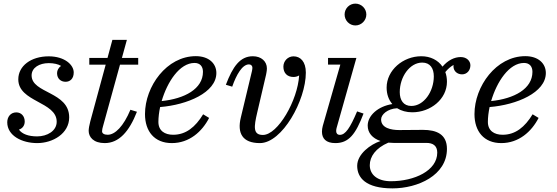

<svg xmlns="http://www.w3.org/2000/svg" viewBox="-20 -780 3074 1060"><path d="M362 -132C362 -275 154.5 -263.5 154.5 -363.5C154.5 -407 198 -431.5 249 -431.5C277 -431.5 301 -426 317.5 -416C303.5 -407.5 295 -391.5 295 -376.5C295 -344 317.5 -328.5 342 -328.5C365.5 -328.5 387 -344 387 -380C387 -422 337 -469 249 -469C151 -469 81 -416 81 -342C81 -216 293 -219.5 293 -108C293 -57 240.5 -27 185 -27C137 -27 102 -40 84.5 -64.5C102.5 -70 116.5 -85.5 116.5 -109C116.5 -138.5 97.5 -159.5 70 -159.5C38.5 -159.5 20 -134.5 20 -105C20 -30.5 101.5 10 185.5 10C272 10 362 -43 362 -132Z M736 -163 700 -174C662 -83 615.5 -36 574.5 -36C554 -36 543.5 -44 543.5 -55C543.5 -64 546 -73.5 548 -80.5L642.5 -423H743V-460H653L680.5 -560H600.5L573.5 -460H473V-423H563.5L478.5 -110C473 -90 469.5 -68.5 469.5 -58C469.5 -23.5 496 10 558 10C636.5 10 693 -53 736 -163Z M854.5 -107C854.5 -132 858 -160.5 864 -189C1013.5 -201 1174.5 -269 1174.5 -377C1174.5 -429.5 1133 -470 1061 -470C900.5 -470 780.5 -303.5 780.5 -150C780.5 -55 832.5 10 928.5 10C1025 10 1095.5 -53 1134.5 -129L1101.5 -149C1058.5 -78.5 1006.5 -36 936 -36C889.5 -36 854.5 -58 854.5 -107ZM1054 -432.5C1085 -432.5 1100.5 -412.5 1100.5 -383.5C1100.5 -289 999 -235 872.5 -222C903.5 -328 971.5 -432.5 1054 -432.5Z M1400 -158.5 1449 -368C1450 -375 1453.5 -388 1453.5 -402.5C1453.5 -440.5 1423 -469.5 1376 -469.5C1305 -469.5 1265 -412 1227 -312L1262 -301.5C1285 -367.5 1317.5 -424.5 1354.5 -424.5C1367 -424.5 1373.5 -416 1373.5 -405.5C1373.5 -400.5 1372 -393.5 1371 -387.5L1309.5 -131C1288.5 -44.5 1318.5 10 1415 10C1538 10 1668.5 -226.5 1668.5 -379C1668.5 -440 1638.5 -469 1600.5 -469C1568.5 -469 1544.5 -442.5 1544.5 -412C1544.5 -377 1565.5 -355 1600.5 -355C1611.5 -355 1622.5 -358 1631.5 -363.5C1623.5 -226 1514 -35 1431.5 -35C1376 -35 1381.5 -79.5 1400 -158.5Z M1882.5 -700C1882.5 -667 1909 -639.5 1942 -639.5C1975 -639.5 2002.5 -667 2002.5 -700C2002.5 -733 1975 -760 1942 -760C1909 -760 1882.5 -733 1882.5 -700ZM1987 -153 1951.5 -165C1913 -74 1887 -35.5 1856.5 -35.5C1841.5 -35.5 1836 -45 1836 -56.5C1836 -61 1836.5 -67 1838 -72.5L1947.5 -460H1791V-423.5H1859L1762 -85C1759 -74 1757.5 -63 1757.5 -53C1757.5 -15 1779.5 10 1831.5 10C1905 10 1943.5 -38 1987 -153Z M2256 -160C2357.5 -160 2447.5 -233 2447.5 -328.5C2447.5 -348 2444.5 -366 2438.5 -382C2452.5 -399.5 2468 -412.5 2484 -421.5C2483.5 -419 2483.5 -416.5 2483.5 -414C2483.5 -386 2506 -369.5 2531 -369.5C2558.5 -369.5 2577 -392 2577 -419.5C2577 -442.5 2557.5 -465 2523.5 -465C2489 -465 2453 -447.5 2423 -412C2398 -448.5 2356 -469.5 2306 -469.5C2204.5 -469.5 2114.5 -392 2114.5 -296.5C2114.5 -259.5 2126 -228.5 2146 -205.5C2066 -193 2010 -141.5 2010 -86.5C2010 -47 2035.5 -16.5 2081 -1.5C2026 16.5 1952 70 1952 135.5C1952 200.5 1998.5 260 2147 260C2286.5 260 2447.5 188 2447.5 42C2447.5 -39 2390 -63 2315 -63C2286.5 -63 2219 -62 2184 -62C2139.5 -62 2084 -73 2084 -120.5C2084 -148 2119.5 -179.5 2172.5 -182.5C2195.5 -168 2224 -160 2256 -160ZM2251 -195C2207 -195 2187 -227.5 2187 -271.5C2187 -355.5 2242 -434.5 2311 -434.5C2355 -434.5 2375 -402.5 2375 -358.5C2375 -274.5 2320 -195 2251 -195ZM2021.5 132C2021.5 84.5 2054 37.5 2124 7.5C2133.5 8.5 2143 9 2153.5 9H2334.5C2369 9 2394 23.5 2394 62.5C2394 162.5 2267.5 220.5 2138 220.5C2064.5 220.5 2021.5 185 2021.5 132Z M2673.5 -107C2673.5 -132 2677 -160.5 2683 -189C2832.5 -201 2993.5 -269 2993.5 -377C2993.5 -429.5 2952 -470 2880 -470C2719.5 -470 2599.5 -303.5 2599.5 -150C2599.5 -55 2651.5 10 2747.5 10C2844 10 2914.5 -53 2953.5 -129L2920.5 -149C2877.5 -78.5 2825.5 -36 2755 -36C2708.5 -36 2673.5 -58 2673.5 -107ZM2873 -432.5C2904 -432.5 2919.5 -412.5 2919.5 -383.5C2919.5 -289 2818 -235 2691.5 -222C2722.5 -328 2790.5 -432.5 2873 -432.5Z"/></svg>

Font: Bodoni* 06pt
Style: Italic
Weight: 400
Italic angle: -13°
Version: Version 2.3